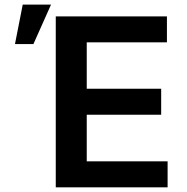

<svg xmlns="http://www.w3.org/2000/svg" viewBox="-20 -797 794 817"><path d="M217.3 -727.3H690.3V-616.8H349.1V-419.4H665.8V-308.9H349.1V-110.4H693.2V0H217.3ZM76.7 -777.3H197.1L122.2 -609.4H43.7Z"/></svg>

Font: Interop SemBd
Style: Regular
Weight: 600
Designer: Rasmus Andersson, Google, Jang Haemin
Foundry: jhaemin
Version: Version 1.008